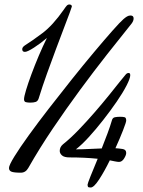

<svg xmlns="http://www.w3.org/2000/svg" viewBox="-20 -769 635 855"><path d="M115 -312Q104 -312 95.5 -314Q87 -316 87 -327Q87 -338 96 -368Q105 -398 120 -438.5Q135 -479 153 -521.5Q171 -564 189 -600Q161 -576 131.5 -557Q102 -538 91 -538Q79 -538 79 -550Q79 -559 91 -567Q123 -587 169 -621.5Q215 -656 264 -726Q272 -738 277 -743.5Q282 -749 289 -749Q293 -749 296.5 -747Q300 -745 300 -740Q300 -738 290.5 -712.5Q281 -687 265 -645Q249 -603 229.5 -551Q210 -499 189.5 -442Q169 -385 152 -330Q148 -318 138.5 -315Q129 -312 115 -312ZM73 0Q42 0 31 -4.5Q20 -9 20 -21Q20 -33 44 -72Q68 -111 108.5 -167Q149 -223 199 -287.5Q249 -352 300.5 -416.5Q352 -481 399 -537Q446 -593 480.5 -632Q515 -671 530 -684Q538 -691 545.5 -695.5Q553 -700 561 -700Q575 -700 575 -687Q575 -676 566 -664Q516 -602 457 -527Q398 -452 336.5 -368.5Q275 -285 215.5 -197Q156 -109 106 -21Q94 0 73 0ZM384 66Q374 66 372 63Q370 60 370 53Q370 49 383 16Q396 -17 415 -62Q357 -68 290 -68Q266 -68 256 -77Q246 -86 246 -97Q246 -114 260 -126Q294 -153 330.5 -191Q367 -229 402.5 -270Q438 -311 467 -347Q496 -383 515 -407Q534 -431 538 -435Q541 -439 544.5 -441.5Q548 -444 553 -444Q560 -444 560 -434Q560 -420 543.5 -388Q527 -356 499.5 -316Q472 -276 439.5 -234.5Q407 -193 375.5 -158.5Q344 -124 318 -104Q345 -104 375 -105.5Q405 -107 433 -108Q447 -143 459 -175.5Q471 -208 478 -232Q481 -245 492 -247Q503 -249 515 -249Q528 -249 535 -247Q542 -245 542 -232Q542 -225 528 -189Q514 -153 494 -109Q510 -108 526 -105.5Q542 -103 542 -88Q542 -78 532.5 -63Q523 -48 510 -48Q504 -48 491 -50.5Q478 -53 469 -55Q445 -6 421.5 30Q398 66 384 66Z"/></svg>

Font: Solitreo
Style: Regular
Weight: 400
Designer: Nathan Gross, Bryan Kirschen, Binghamton University
Foundry: Eli Heuer
Version: Version 1.100; ttfautohint (v1.8.4.7-5d5b)